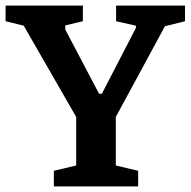

<svg xmlns="http://www.w3.org/2000/svg" viewBox="-31 -668 683 688"><path d="M162 -56 242 -75V-249L54 -576L-11 -592V-648H266V-592L203 -577V-562L324 -332H334L456 -568V-576L385 -592V-648H632V-592L560 -574L384 -249V-75L464 -56V0H162Z"/></svg>

Font: Faustina VF Beta
Style: Regular
Weight: 400
Designer: Alfonso Garcia
Foundry: Omnibus-Type
Version: Version 1.006